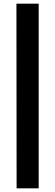

<svg xmlns="http://www.w3.org/2000/svg" viewBox="-20 -867 303 1052"><path d="M71 165 70 -847H192V165Z"/></svg>

Font: Morrison
Style: Bold
Weight: 700
Designer: Pablo Impallari, Rodrigo Fuenzalida (Modified by Dan O. Williams)
Version: Version 0.03;June 6, 2019;FontCreator 11.5.0.2425 64-bit; tt